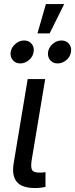

<svg xmlns="http://www.w3.org/2000/svg" viewBox="-20 -926 371 948"><path d="M153.3 2.4Q88.4 2.4 63 -28.1Q37.6 -58.6 47.4 -119.6L116.7 -535.6H203.1L136.7 -137.2Q130.9 -101.6 137.9 -87.6Q145 -73.7 174.3 -73.7Q185.1 -73.7 192.1 -74.2Q199.2 -74.7 204.6 -76.2V-2.9Q195.3 -1 181.6 0.7Q168 2.4 153.3 2.4ZM264.6 -612.8Q241.2 -612.8 227.5 -629.4Q213.9 -646 217.3 -669.4Q221.2 -692.9 240.7 -709.5Q260.3 -726.1 283.7 -726.1Q307.1 -726.1 320.8 -709.5Q334.5 -692.9 330.6 -669.4Q327.1 -646 307.6 -629.4Q288.1 -612.8 264.6 -612.8ZM80.1 -612.8Q56.6 -612.8 43 -629.4Q29.3 -646 32.7 -669.4Q36.6 -692.9 56.2 -709.5Q75.7 -726.1 99.1 -726.1Q122.6 -726.1 136.2 -709.5Q149.9 -692.9 146 -669.4Q142.6 -646 123 -629.4Q103.5 -612.8 80.1 -612.8ZM165 -761.2 206.5 -905.8H296.9L225.1 -761.2Z"/></svg>

Font: Inter 20pt
Style: Italic
Weight: 400
Italic angle: -9.3988°
Version: Version 4.001;git-66647c0bb